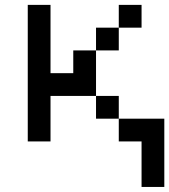

<svg xmlns="http://www.w3.org/2000/svg" viewBox="-20 -565 676 767"><path d="M90.9 -545.5V0H181.8V-181.8H363.6V-363.6H272.7V-272.7H181.8V-545.5ZM363.6 -181.8V-90.9H454.5V-181.8ZM454.5 -90.9V0H545.5V181.8H636.4V-90.9ZM363.6 -454.5V-363.6H454.5V-454.5ZM454.5 -545.5V-454.5H545.5V-545.5Z"/></svg>

Font: Departure Mono
Style: Regular
Weight: 400
Monospace: yes
Designer: Helena Zhang
Version: Version 1.500;Glyphs 3.3.1 (3343)